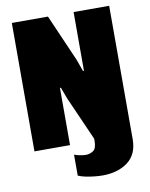

<svg xmlns="http://www.w3.org/2000/svg" viewBox="-94 -755 789 1010"><g transform="rotate(-10 300.0 -249.5)"><path d="M371 187Q353 187 328.5 184.5Q304 182 280.5 177Q257 172 242 165V53Q252 57 269.5 61Q287 65 304 65Q325 65 343 53Q361 41 361 0V-11L258 -244L235 -306L230 -305V0H40V-686H233L342 -436L365 -372L370 -373V-686H560V26Q560 107 507 147Q454 187 371 187Z"/></g></svg>

Font: Chivo Mono Black
Style: Regular
Weight: 900
Designer: Hector Gatti
Foundry: Omnibus-Type
Version: Version 1.008